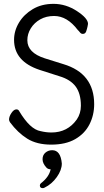

<svg xmlns="http://www.w3.org/2000/svg" viewBox="-20 -733 540 997"><path d="M247 -45Q331 -45 379 -113Q400 -144 400 -184Q400 -247 373 -283.5Q346 -320 289 -337L186 -370Q53 -414 53 -526Q53 -573 78.5 -615.5Q104 -658 150 -685.5Q196 -713 258 -713Q322 -713 379.5 -675.5Q437 -638 437 -609Q437 -607 434.5 -595Q432 -583 427.5 -570Q423 -557 410 -557Q401 -557 395 -565Q389 -573 384 -577Q329 -650 261 -650Q220 -650 189 -632.5Q158 -615 140 -586Q122 -557 122 -524Q122 -459 213 -430L309 -400Q469 -352 469 -192Q469 -135 444.5 -87Q420 -39 370.5 -10.5Q321 18 246 18Q171 18 121.5 -13Q72 -44 32 -98Q27 -106 27 -112Q27 -128 39.5 -146.5Q52 -165 65 -165Q75 -165 79 -157Q136 -61 191 -52Q220 -45 247 -45ZM202 244Q187 244 187 230Q187 224 192 219Q235 186 243 146Q228 146 220 136Q201 115 201 94Q201 72 216 59.5Q231 47 251 47Q295 47 301 116Q301 150 275 186.5Q249 223 212 241Q207 244 202 244Z"/></svg>

Font: LXGW WenKai Mono TC
Style: Regular
Weight: 400
Designer: LXGW / Fontworks Inc.
Foundry: LXGW / Fontworks Inc.
Version: Version 1.330